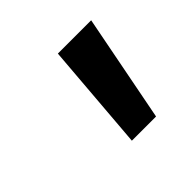

<svg xmlns="http://www.w3.org/2000/svg" viewBox="-83 -842 477 477"><g transform="rotate(-45 155.5 -603.5)"><path d="M140 -462H225L280 -745H163Z"/></g></svg>

Font: Mluvka Bold
Style: Italic
Weight: 700
Italic angle: -8°
Designer: Modified by Jiří Krblich, Original typeface by Gumpita Rahayu
Foundry: Gumpita Rahayu & Jiří Krblich
Version: Version 2.000;Glyphs 3.1.1 (3134)